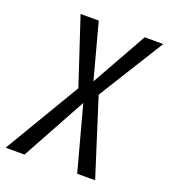

<svg xmlns="http://www.w3.org/2000/svg" viewBox="-162 -780 768 873"><g transform="rotate(20 222.0 -344.0)"><path d="M478 -688 280.8 -371.1 398.9 0H312L228 -312L57.1 0H-34.2L184.1 -367.2L78.1 -688H166L237.8 -419.9L388.2 -688Z"/></g></svg>

Font: Fira Sans Compressed Book
Style: Italic
Weight: 350
Width: 3
Italic angle: -8°
Designer: Carrois Corporate & Edenspiekermann AG
Foundry: Carrois Corporate GbR & Edenspiekermann AG
Version: Version 4.203;PS 004.203;hotconv 1.0.88;makeotf.lib2.5.64775